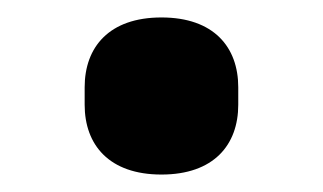

<svg xmlns="http://www.w3.org/2000/svg" viewBox="-20 -555 370 220"><path d="M165 -355C225 -355 253 -389 253 -435V-455C253 -501 225 -535 165 -535C105 -535 77 -501 77 -455V-435C77 -389 105 -355 165 -355Z"/></svg>

Font: Braiins Sans
Style: Bold
Weight: 700
Designer: Mike Abbink, Paul van der Laan, Pieter van Rosmalen, Jiri Chlebus, Lubos Buracinsky
Foundry: Bold Monday, Sudetype
Version: Version 1.000;hotconv 1.0.109;makeotfexe 2.5.65596